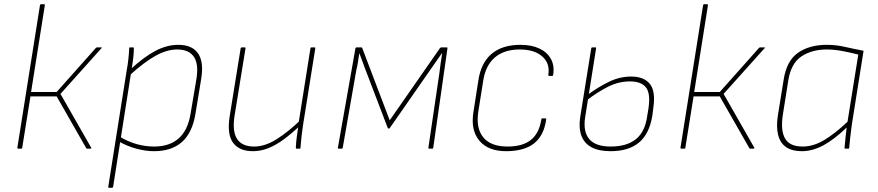

<svg xmlns="http://www.w3.org/2000/svg" viewBox="-20 -703 4151 908"><path d="M459 -479Q461 -479 461.5 -477.5Q462 -476 459 -474L266 -259L411 -5Q413 -4 411.5 -2Q410 0 408 0H392Q389 0 388 -2L248 -247H124L85 -4Q85 0 80 0H66Q62 0 62 -4L169 -678Q170 -683 174 -683H187Q193 -683 192 -678L127 -268H248L434 -477Q437 -479 440 -479Z M708 12Q669 12 624.5 0Q580 -12 540 -35L544 -58Q583 -34 624.5 -22Q666 -10 709 -10Q781 -10 824.5 -48Q868 -86 881 -164L908 -324Q921 -398 897.5 -433.5Q874 -469 818 -469Q770 -469 717 -440Q664 -411 593 -347L597 -375Q662 -435 716 -463Q770 -491 823 -491Q889 -491 917 -450Q945 -409 931 -327L904 -163Q889 -74 840 -31Q791 12 708 12ZM496 185Q491 185 492 180L579 -369Q584 -395 587 -422.5Q590 -450 591 -475Q591 -479 595 -479H610Q613 -479 613 -475Q613 -459 611.5 -442Q610 -425 607.5 -407.5Q605 -390 602 -373L600 -360L515 180Q514 185 509 185Z M1176 12Q1112 12 1082.5 -27.5Q1053 -67 1066 -152L1118 -474Q1119 -479 1124 -479H1136Q1142 -479 1141 -474L1089 -154Q1078 -81 1101.5 -45.5Q1125 -10 1182 -10Q1233 -10 1288 -44.5Q1343 -79 1404 -138L1400 -110Q1361 -73 1323.5 -45Q1286 -17 1249.5 -2.5Q1213 12 1176 12ZM1382 0Q1379 0 1379 -4Q1380 -29 1383.5 -55Q1387 -81 1391 -108L1392 -120L1448 -474Q1449 -479 1453 -479H1466Q1472 -479 1471 -474L1413 -111Q1409 -86 1406 -58Q1403 -30 1401 -4Q1401 0 1397 0Z M1582 0Q1577 0 1578 -5L1661 -475Q1662 -479 1666 -479H1689Q1692 -479 1693 -476L1823 -134L2061 -476Q2064 -479 2068 -479H2093Q2097 -479 2096 -474L2029 -5Q2028 0 2025 0H2010Q2005 0 2006 -5L2058 -358Q2061 -381 2064 -404.5Q2067 -428 2071 -450H2069Q2055 -430 2041 -410Q2027 -390 2013 -370L1823 -97Q1822 -95 1819 -95Q1818 -95 1816.5 -95.5Q1815 -96 1814 -97L1707 -377Q1700 -396 1693.5 -414Q1687 -432 1680 -450H1679Q1676 -431 1673 -411Q1670 -391 1665 -371L1601 -5Q1600 0 1597 0Z M2377 12Q2290 13 2247.5 -37Q2205 -87 2219 -174L2242 -321Q2254 -405 2304.5 -448Q2355 -491 2441 -491Q2494 -491 2531 -473.5Q2568 -456 2585.5 -424Q2603 -392 2596 -349Q2596 -344 2591 -344H2577Q2573 -344 2573 -349Q2582 -403 2544.5 -436Q2507 -469 2438 -469Q2364 -469 2320 -431Q2276 -393 2265 -320L2242 -175Q2230 -97 2265.5 -53.5Q2301 -10 2380 -10Q2452 -10 2491 -41.5Q2530 -73 2540 -138Q2540 -143 2544 -143H2560Q2564 -143 2563 -137Q2552 -62 2506.5 -25.5Q2461 11 2377 12Z M2867 12Q2812 12 2777.5 -6.5Q2743 -25 2729.5 -61.5Q2716 -98 2724 -150L2776 -474Q2777 -479 2781 -479H2795Q2800 -479 2799 -474L2747 -147Q2737 -80 2767 -45Q2797 -10 2868 -10Q2944 -10 2987.5 -45Q3031 -80 3041 -156L3047 -192Q3057 -262 3034.5 -290Q3012 -318 2959 -318Q2906 -318 2856 -293Q2806 -268 2754 -228L2758 -254Q2810 -292 2860.5 -316.5Q2911 -341 2965 -341Q3025 -341 3053 -306.5Q3081 -272 3070 -195L3065 -156Q3051 -70 3002 -29Q2953 12 2867 12Z M3595 -479Q3597 -479 3597.5 -477.5Q3598 -476 3595 -474L3402 -259L3547 -5Q3549 -4 3547.5 -2Q3546 0 3544 0H3528Q3525 0 3524 -2L3384 -247H3260L3221 -4Q3221 0 3216 0H3202Q3198 0 3198 -4L3305 -678Q3306 -683 3310 -683H3323Q3329 -683 3328 -678L3263 -268H3384L3570 -477Q3573 -479 3576 -479Z M3772 12Q3726 12 3698 -7Q3670 -26 3660 -64.5Q3650 -103 3659 -159L3686 -326Q3700 -416 3754 -453.5Q3808 -491 3890 -491Q3934 -491 3975 -481.5Q4016 -472 4064 -463L4008 -111Q4003 -74 4000.5 -49.5Q3998 -25 3996 -4Q3996 0 3993 0H3978Q3974 0 3974 -4Q3976 -26 3978.5 -51Q3981 -76 3984 -100Q3925 -43 3873.5 -15.5Q3822 12 3772 12ZM3776 -10Q3825 -10 3875 -39Q3925 -68 3988 -127L4039 -445Q4000 -455 3961.5 -462Q3923 -469 3890 -469Q3820 -469 3770.5 -436.5Q3721 -404 3708 -323L3682 -159Q3671 -85 3693 -47.5Q3715 -10 3776 -10Z"/></svg>

Font: Sofia Sans Thin
Style: Italic
Weight: 250
Italic angle: -9°
Version: Version 4.100-B